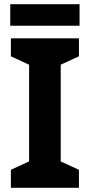

<svg xmlns="http://www.w3.org/2000/svg" viewBox="-20 -897 429 917"><path d="M357 0H32V-86L119 -126V-588L32 -628V-714H357V-628L270 -588V-126L357 -86ZM360 -877V-774H29V-877Z"/></svg>

Font: Noto Sans Malayalam
Style: Regular
Weight: 400
Designer: Jelle Bosma - Monotype Design Team
Foundry: Monotype Imaging Inc.
Version: Version 2.103